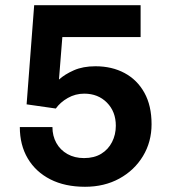

<svg xmlns="http://www.w3.org/2000/svg" viewBox="-20 -706 655 736"><path d="M306 10Q229 10 173 -18.5Q117 -47 86.5 -98.5Q56 -150 56 -219H181Q181 -185 196 -158Q211 -131 238.5 -115.5Q266 -100 302 -100Q341 -100 368 -116.5Q395 -133 409.5 -161.5Q424 -190 424 -224Q424 -278 390 -312.5Q356 -347 303 -347Q269 -347 240 -330.5Q211 -314 194 -290L82 -306L111 -686H519V-564H219L206 -401Q228 -421 263 -436.5Q298 -452 346 -452Q409 -452 457.5 -426Q506 -400 533.5 -350.5Q561 -301 561 -230Q561 -162 528 -107.5Q495 -53 437.5 -21.5Q380 10 306 10Z"/></svg>

Font: Chivo Medium SemiBold
Style: Regular
Weight: 600
Version: Version 2.002